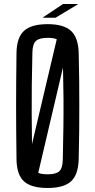

<svg xmlns="http://www.w3.org/2000/svg" viewBox="-20 -927 472 954"><path d="M217 7Q135 7 99 -26Q63 -59 62 -136Q61 -211 60.5 -276Q60 -341 60 -402Q60 -463 60.5 -527Q61 -591 62 -664Q63 -740 99 -773.5Q135 -807 217 -807Q297 -807 333 -773.5Q369 -740 371 -664Q373 -591 373.5 -527Q374 -463 374 -402Q374 -341 373.5 -276Q373 -211 371 -136Q369 -59 333 -26Q297 7 217 7ZM141 -667Q139 -579 138 -507Q137 -435 137.5 -364.5Q138 -294 139 -211L262 -732Q246 -739 217 -739Q175 -739 158.5 -723.5Q142 -708 141 -667ZM217 -61Q259 -61 275 -76.5Q291 -92 292 -133Q294 -223 295 -296Q296 -369 295.5 -439.5Q295 -510 293 -592L170 -68Q186 -61 217 -61ZM194 -839V-841L293 -907H366V-905L256 -839Z"/></svg>

Font: Big Shoulders Text
Style: Regular
Weight: 400
Designer: Patric King
Foundry: XO Type Co
Version: Version 1.000; ttfautohint (v1.8.2)